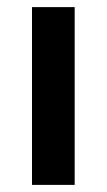

<svg xmlns="http://www.w3.org/2000/svg" viewBox="-20 -520 300 540"><path d="M70 0V-500H190V0Z"/></svg>

Font: Cuprum
Style: Bold
Weight: 700
Designer: Jovanny Lemonad
Foundry: Jovanny Lemonad
Version: Version 2.000